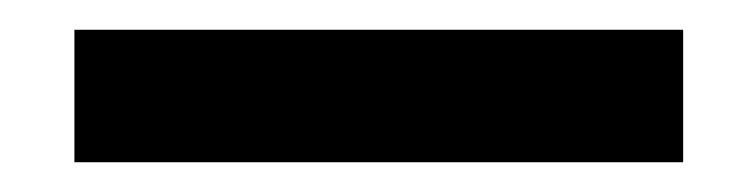

<svg xmlns="http://www.w3.org/2000/svg" viewBox="-20 19 508 129"><path d="M439 39V128H30V39Z"/></svg>

Font: Blinker SemiBold
Style: Regular
Weight: 600
Designer: Juergen Huber
Foundry: supertype
Version: Version 1.015;PS 1.15;hotconv 1.0.88;makeotf.lib2.5.647800